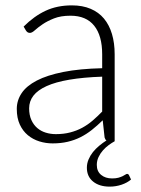

<svg xmlns="http://www.w3.org/2000/svg" viewBox="-20 -526 524 715"><path d="M360.5 -240.5Q289.5 -238 238.2 -229.2Q187 -220.5 153.8 -205.5Q120.5 -190.5 104.5 -169.8Q88.5 -149 88.5 -122.5Q88.5 -97.5 96.8 -79.2Q105 -61 118.8 -49.2Q132.5 -37.5 150.5 -32Q168.5 -26.5 188 -26.5Q217 -26.5 241.2 -32.8Q265.5 -39 286.2 -50.2Q307 -61.5 325 -77Q343 -92.5 360.5 -110.5ZM468 142.5Q454 154.5 432.8 161.8Q411.5 169 388.5 169Q350 169 326.8 150.2Q303.5 131.5 303.5 98.5Q303.5 82.5 309.8 67.8Q316 53 326.2 40.2Q336.5 27.5 349.8 16.5Q363 5.5 376.5 -3Q372 -5.5 369.5 -14L362.5 -78Q342 -58 321.8 -42Q301.5 -26 279.5 -15Q257.5 -4 232 2Q206.5 8 176 8Q150.5 8 126.5 0.5Q102.5 -7 83.8 -22.5Q65 -38 53.8 -62.2Q42.5 -86.5 42.5 -120.5Q42.5 -152 60.5 -179Q78.5 -206 117 -226Q155.5 -246 215.8 -258Q276 -270 360.5 -272V-324Q360.5 -393 330.8 -430.2Q301 -467.5 242.5 -467.5Q206.5 -467.5 181.2 -457.5Q156 -447.5 138.5 -435.5Q121 -423.5 110 -413.5Q99 -403.5 91.5 -403.5Q86 -403.5 82.5 -406Q79 -408.5 76.5 -412.5L68 -427Q107 -466 150 -486Q193 -506 247.5 -506Q287.5 -506 317.5 -493.2Q347.5 -480.5 367.2 -456.8Q387 -433 397 -399.2Q407 -365.5 407 -324V0Q397 5.5 385.2 14Q373.5 22.5 363.5 33.8Q353.5 45 347 58.8Q340.5 72.5 340.5 88Q340.5 112 356.5 125.2Q372.5 138.5 397.5 138.5Q411.5 138.5 421 135.8Q430.5 133 436.8 130Q443 127 447 124.2Q451 121.5 453.5 121.5Q457.5 121.5 460 125.5Z"/></svg>

Font: LatoLatin Light
Style: Regular
Weight: 300
Designer: Lukasz Dziedzic with Adam Twardoch and Botio Nikoltchev
Foundry: tyPoland Lukasz Dziedzic
Version: Version 2.015; 2015-08-06; http://www.latofonts.com/